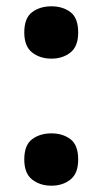

<svg xmlns="http://www.w3.org/2000/svg" viewBox="-20 -627 325 609"><path d="M143 -38Q107 -38 82 -57.5Q57 -77 57 -121Q57 -167 82 -185.5Q107 -204 143 -204Q179 -204 203.5 -185.5Q228 -167 228 -121Q228 -77 203.5 -57.5Q179 -38 143 -38ZM143 -441Q107 -441 82 -460.5Q57 -480 57 -524Q57 -570 82 -588.5Q107 -607 143 -607Q179 -607 203.5 -588.5Q228 -570 228 -524Q228 -480 203.5 -460.5Q179 -441 143 -441Z"/></svg>

Font: Noto Sans Tamil UI
Style: Regular
Weight: 400
Designer: Jelle Bosma - Monotype Design Team
Foundry: Monotype Imaging Inc.
Version: Version 2.004